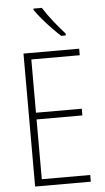

<svg xmlns="http://www.w3.org/2000/svg" viewBox="-62 -1039 559 1027"><g transform="rotate(-5 217.5 -525.5)"><path d="M383 -51H84V-765H383V-730H123V-444H369V-408H123V-87H383ZM203 -1000Q226 -963 257.5 -923.5Q289 -884 318 -852V-842H293Q272 -861 246.5 -887.5Q221 -914 197.5 -941.5Q174 -969 158 -993V-1000Z"/></g></svg>

Font: Noto Sans Tamil UI Condensed ExtraLight
Style: Regular
Weight: 200
Width: 3
Designer: Jelle Bosma - Monotype Design Team
Foundry: Monotype Imaging Inc.
Version: Version 2.004; ttfautohint (v1.8.4.7-5d5b)